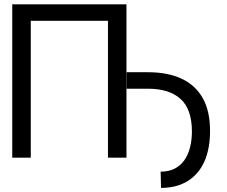

<svg xmlns="http://www.w3.org/2000/svg" viewBox="-20 -748 1078 911"><path d="M580.1 -727.5V0H492.2V-649.4H126V0H38.1V-727.5ZM581.1 -327.1V-405.3H682.6Q775.9 -405.3 841.8 -374.5Q907.7 -343.8 942.4 -281.7Q977.1 -219.7 976.6 -125Q976.6 -75.7 967 -33.9Q957.5 7.8 938.5 40.5Q919.4 73.2 891.1 96.4Q862.8 119.6 825.9 131.6Q789.1 143.6 744.1 143.6L742.2 66.4Q780.8 66.4 808.6 52.2Q836.4 38.1 854.5 12.5Q872.6 -13.2 881.6 -48.3Q890.6 -83.5 890.6 -125Q890.1 -230.5 836.7 -278.6Q783.2 -326.7 682.6 -327.1Z"/></svg>

Font: Inter Tight
Style: Regular
Weight: 400
Designer: Rasmus Andersson
Foundry: rsms
Version: Version 3.002